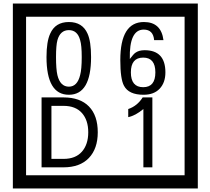

<svg xmlns="http://www.w3.org/2000/svg" viewBox="-20 -980 1195 1090"><path d="M1103 90H53V-960H1103ZM1028 15V-885H128V15ZM497 -656Q497 -442 371 -442Q244 -442 244 -656Q244 -744 265 -789Q294 -855 371 -855Q448 -855 477 -789Q497 -745 497 -656ZM444 -656Q444 -723 435 -752Q420 -809 371 -809Q322 -809 306 -752Q298 -723 298 -656Q298 -587 306 -553Q322 -488 371 -488Q419 -488 435 -554Q444 -587 444 -656ZM919 -569Q919 -511 886.5 -476.5Q854 -442 795 -442Q711 -442 684 -493Q663 -531 663 -639Q663 -855 797 -855Q895 -855 908 -752H855Q850 -812 796 -812Q713 -812 717 -645Q738 -673 748 -680Q768 -695 801 -695Q919 -695 919 -569ZM862 -569Q862 -653 793 -653Q723 -653 723 -569Q723 -485 793 -485Q862 -485 862 -569ZM535 -229Q535 -136 484.5 -83Q434 -30 340 -30H216V-427H340Q435 -427 485 -375.5Q535 -324 535 -229ZM481 -229Q481 -298 445 -338.5Q409 -379 341 -379H272V-78H341Q409 -78 445 -119Q481 -160 481 -229ZM845 -30H794V-361Q748 -323 708 -315V-361Q759 -378 790 -427H845Z"/></svg>

Font: Unicode BMP Fallback SIL
Style: Regular
Weight: 400
Foundry: NRSI, SIL International
Version: Version 5.1 Based on Unicode 5.1